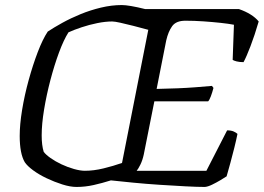

<svg xmlns="http://www.w3.org/2000/svg" viewBox="-20 -740 1044 760"><path d="M283 0Q258 0 226.5 -10Q195 -20 164.5 -34.5Q134 -49 111 -66Q88 -83 78 -98Q68 -115 63 -141Q58 -167 58 -202Q58 -247 67.5 -305Q77 -363 93.5 -423Q110 -483 129.5 -534Q149 -585 169 -615Q193 -631 226.5 -649.5Q260 -668 299 -684Q338 -700 380 -710Q422 -720 462 -720Q476 -720 499.5 -716Q523 -712 555 -704H926Q952 -695 972 -682.5Q992 -670 1004 -655Q988 -600 971.5 -557Q955 -514 944 -494Q928 -494 916.5 -497Q905 -500 901 -503L906 -642Q886 -646 853.5 -649.5Q821 -653 785 -655.5Q749 -658 714 -658Q677 -658 661.5 -636.5Q646 -615 638 -580L600 -388Q647 -389 683.5 -390.5Q720 -392 752.5 -394.5Q785 -397 819 -400L825 -392Q820 -373 814.5 -358.5Q809 -344 804 -339H591L549 -128Q544 -105 535.5 -88Q527 -71 521 -64H797L879 -224Q895 -224 905 -219.5Q915 -215 920 -210Q915 -185 907.5 -155Q900 -125 892 -95.5Q884 -66 877 -42Q868 -36 852 -26.5Q836 -17 819.5 -9Q803 -1 791 0Q761 0 713.5 -2.5Q666 -5 612 -8.5Q558 -12 507 -17Q456 -22 419 -26Q384 -15 350.5 -7.5Q317 0 283 0ZM316 -64Q351 -64 390 -73.5Q429 -83 463 -95L567 -622Q538 -630 508.5 -637.5Q479 -645 456.5 -650Q434 -655 424 -655Q397 -655 365 -648.5Q333 -642 303 -632Q273 -622 251 -612Q232 -582 213.5 -532Q195 -482 179.5 -423Q164 -364 154.5 -306.5Q145 -249 145 -204Q145 -184 147 -168Q149 -152 153 -139Q161 -128 180 -114.5Q199 -101 223.5 -89.5Q248 -78 273 -71Q298 -64 316 -64Z"/></svg>

Font: Texturina Medium 12pt Light
Style: Italic
Weight: 300
Italic angle: -11°
Version: Version 1.002